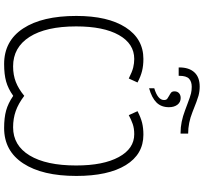

<svg xmlns="http://www.w3.org/2000/svg" viewBox="-49 -940 998 941"><g transform="rotate(90 450.5 -470.0)"><path d="M305.7 -34.7Q348.1 -34.7 382.3 -48.1Q416.5 -61.5 450.2 -89.4Q488.3 -60.5 524.9 -47.6Q561.5 -34.7 604.5 -34.7Q693.4 -34.7 742.4 -115.7Q791.5 -196.8 791.5 -343.8Q791.5 -477.1 750.2 -552.7Q709 -628.4 638.2 -628.4Q609.4 -628.4 587.9 -620.8Q566.4 -613.3 544.9 -601.6L525.4 -644.5Q556.6 -660.6 582.5 -667Q608.4 -673.3 640.6 -673.3Q736.8 -673.3 789.8 -586.9Q842.8 -500.5 842.8 -344.7Q842.8 -178.2 781.5 -84.5Q720.2 9.3 607.9 9.3Q557.6 9.3 522.2 -0.5Q486.8 -10.3 451.2 -34.7H449.2Q415 -10.3 379.9 -0.5Q344.7 9.3 294.4 9.3Q181.2 9.3 119.9 -84Q58.6 -177.2 58.6 -344.7Q58.6 -499 114.7 -586.2Q170.9 -673.3 269.5 -673.3Q302.2 -673.3 328.6 -666.7Q355 -660.2 384.8 -644.5L365.2 -601.6Q332.5 -618.2 311.5 -623.3Q290.5 -628.4 269.5 -628.4Q194.8 -628.4 152.3 -553.2Q109.9 -478 109.9 -343.8Q109.9 -195.8 161.4 -115.2Q212.9 -34.7 305.7 -34.7ZM505.9 -798.3Q505.9 -760.7 482.9 -737.5Q460 -714.4 413.1 -701.2V-726.6Q470.7 -743.7 470.7 -774.4Q470.7 -785.6 464.1 -790.5Q457.5 -795.4 449.5 -799.6Q441.4 -803.7 434.8 -808.8Q428.2 -814 428.2 -825.7Q428.2 -839.8 437.3 -847.9Q446.3 -856 460.9 -856Q481.4 -856 493.7 -840.1Q505.9 -824.2 505.9 -798.3ZM635.3 -855.5H629.9Q579.1 -855.5 521.5 -877.4L491.2 -888.7Q453.1 -903.3 438 -906.7Q422.9 -910.2 405.8 -910.2Q380.4 -910.2 366.2 -897Q352.1 -883.8 352.1 -849.6V-846.2H311V-849.6Q311 -897 335 -923.1Q358.9 -949.2 404.8 -949.2Q427.7 -949.2 449.5 -943.4Q471.2 -937.5 530.3 -913.6Q583 -892.6 635.3 -892.6Z"/></g></svg>

Font: Bpm'online Open Sans Light
Style: Regular
Weight: 300
Foundry: Ascender Corporation
Version: Version 1.10